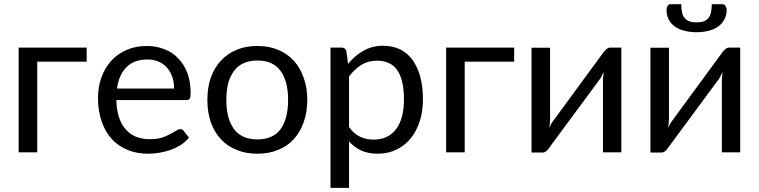

<svg xmlns="http://www.w3.org/2000/svg" viewBox="-20 -737 3672 929"><path d="M399.4 -438.5Q338.9 -438.5 160.2 -438.5Q160.2 -329.1 160.2 0Q137.7 0 70.3 0Q70.3 -79.1 70.3 -316.4Q70.3 -364.3 70.3 -506.8Q152.3 -506.8 399.4 -506.8Q399.4 -489.3 399.4 -438.5Z M822.3 -308.6Q822.3 -339.8 813.5 -365.2Q804.7 -390.6 788.1 -409.2Q771.5 -428.7 748 -438.5Q723.6 -449.2 693.4 -449.2Q628.9 -449.2 591.8 -412.1Q554.7 -374 545.9 -308.6Q637.7 -308.6 822.3 -308.6ZM894.5 -71.3Q877.9 -50.8 855.5 -36.1Q832 -21.5 805.7 -11.7Q779.3 -2.9 752 2Q723.6 6.8 696.3 6.8Q643.6 6.8 599.6 -10.7Q554.7 -28.3 522.5 -62.5Q490.2 -96.7 472.7 -147.5Q454.1 -198.2 454.1 -263.7Q454.1 -316.4 470.7 -362.3Q487.3 -408.2 517.6 -442.4Q547.9 -475.6 591.8 -495.1Q635.7 -514.6 691.4 -514.6Q736.3 -514.6 775.4 -499Q814.5 -484.4 841.8 -455.1Q870.1 -426.8 886.7 -383.8Q902.3 -341.8 902.3 -288.1Q902.3 -266.6 898.4 -259.8Q893.6 -252.9 880.9 -252.9Q768.6 -252.9 543 -252.9Q543.9 -205.1 555.7 -169.9Q567.4 -133.8 588.9 -110.4Q609.4 -86.9 638.7 -75.2Q668 -63.5 703.1 -63.5Q737.3 -63.5 761.7 -70.3Q785.2 -78.1 802.7 -87.9Q820.3 -96.7 832 -104.5Q843.8 -112.3 852.5 -112.3Q863.3 -112.3 869.1 -103.5Q877.9 -92.8 894.5 -71.3Z M1225.6 -514.6Q1281.2 -514.6 1325.2 -496.1Q1370.1 -477.5 1401.4 -443.4Q1432.6 -409.2 1449.2 -361.3Q1466.8 -313.5 1466.8 -253.9Q1466.8 -193.4 1449.2 -145.5Q1432.6 -97.7 1401.4 -63.5Q1370.1 -29.3 1325.2 -11.7Q1281.2 6.8 1225.6 6.8Q1168.9 6.8 1125 -11.7Q1080.1 -29.3 1048.8 -63.5Q1016.6 -97.7 1000 -145.5Q983.4 -193.4 983.4 -253.9Q983.4 -313.5 1000 -361.3Q1016.6 -409.2 1048.8 -443.4Q1080.1 -477.5 1125 -496.1Q1168.9 -514.6 1225.6 -514.6ZM1225.6 -62.5Q1300.8 -62.5 1337.9 -112.3Q1374 -163.1 1374 -252.9Q1374 -343.8 1337.9 -393.6Q1300.8 -444.3 1225.6 -444.3Q1187.5 -444.3 1159.2 -431.6Q1130.9 -418.9 1112.3 -393.6Q1093.8 -369.1 1084 -334Q1075.2 -297.9 1075.2 -252.9Q1075.2 -163.1 1112.3 -112.3Q1149.4 -62.5 1225.6 -62.5Z M1668.9 -122.1Q1693.4 -88.9 1722.7 -75.2Q1751 -61.5 1787.1 -61.5Q1858.4 -61.5 1896.5 -112.3Q1934.6 -163.1 1934.6 -256.8Q1934.6 -305.7 1925.8 -341.8Q1917 -377 1900.4 -399.4Q1883.8 -422.9 1859.4 -432.6Q1835.9 -443.4 1805.7 -443.4Q1761.7 -443.4 1729.5 -423.8Q1696.3 -403.3 1668.9 -367.2Q1668.9 -285.2 1668.9 -122.1ZM1664.1 -427.7Q1696.3 -467.8 1738.3 -491.2Q1780.3 -515.6 1834 -515.6Q1877.9 -515.6 1914.1 -499Q1949.2 -482.4 1974.6 -449.2Q1999 -416 2012.7 -368.2Q2026.4 -319.3 2026.4 -256.8Q2026.4 -200.2 2011.7 -152.3Q1996.1 -103.5 1967.8 -68.4Q1939.5 -33.2 1899.4 -13.7Q1858.4 6.8 1807.6 6.8Q1760.7 6.8 1727.5 -8.8Q1694.3 -24.4 1668.9 -52.7Q1668.9 22.5 1668.9 171.9Q1646.5 171.9 1579.1 171.9Q1579.1 43.9 1579.1 -336.9Q1579.1 -378.9 1579.1 -506.8Q1592.8 -506.8 1632.8 -506.8Q1651.4 -506.8 1656.2 -488.3Q1659.2 -467.8 1664.1 -427.7Z M2467.8 -438.5Q2407.2 -438.5 2228.5 -438.5Q2228.5 -329.1 2228.5 0Q2206.1 0 2138.7 0Q2138.7 -79.1 2138.7 -316.4Q2138.7 -364.3 2138.7 -506.8Q2220.7 -506.8 2467.8 -506.8Q2467.8 -489.3 2467.8 -438.5Z M2986.3 -506.8Q2986.3 -379.9 2986.3 0Q2963.9 0 2897.5 0Q2897.5 -85.9 2897.5 -343.8Q2897.5 -353.5 2898.4 -365.2Q2899.4 -377 2901.4 -388.7Q2896.5 -378.9 2891.6 -370.1Q2887.7 -361.3 2882.8 -354.5Q2800.8 -244.1 2637.7 -22.5Q2632.8 -13.7 2624 -6.8Q2616.2 1 2605.5 1Q2587.9 1 2551.8 1Q2551.8 -79.1 2551.8 -316.4Q2551.8 -363.3 2551.8 -505.9Q2574.2 -505.9 2641.6 -505.9Q2641.6 -419.9 2641.6 -162.1Q2641.6 -152.3 2640.6 -141.6Q2639.6 -129.9 2637.7 -118.2Q2642.6 -127.9 2646.5 -136.7Q2651.4 -144.5 2656.2 -151.4Q2737.3 -262.7 2900.4 -484.4Q2906.2 -492.2 2914.1 -499Q2922.9 -506.8 2932.6 -506.8Q2951.2 -506.8 2986.3 -506.8Z M3561.5 -506.8Q3561.5 -379.9 3561.5 0Q3539.1 0 3472.7 0Q3472.7 -85.9 3472.7 -343.8Q3472.7 -353.5 3473.6 -365.2Q3474.6 -377 3476.6 -388.7Q3471.7 -378.9 3466.8 -370.1Q3462.9 -361.3 3458 -354.5Q3376 -244.1 3212.9 -22.5Q3208 -13.7 3199.2 -6.8Q3191.4 1 3180.7 1Q3163.1 1 3127 1Q3127 -79.1 3127 -316.4Q3127 -363.3 3127 -505.9Q3149.4 -505.9 3216.8 -505.9Q3216.8 -419.9 3216.8 -162.1Q3216.8 -152.3 3215.8 -141.6Q3214.8 -129.9 3212.9 -118.2Q3217.8 -127.9 3221.7 -136.7Q3226.6 -144.5 3231.4 -151.4Q3312.5 -262.7 3475.6 -484.4Q3481.4 -492.2 3489.3 -499Q3498 -506.8 3507.8 -506.8Q3526.4 -506.8 3561.5 -506.8ZM3350.6 -628.9Q3371.1 -628.9 3384.8 -633.8Q3398.4 -638.7 3407.2 -649.4Q3416 -659.2 3419.9 -675.8Q3423.8 -692.4 3423.8 -716.8Q3441.4 -716.8 3476.6 -716.8Q3485.4 -716.8 3490.2 -708Q3496.1 -699.2 3496.1 -689.5Q3496.1 -664.1 3485.4 -644.5Q3475.6 -624 3457 -610.4Q3438.5 -595.7 3411.1 -588.9Q3383.8 -581.1 3350.6 -581.1Q3316.4 -581.1 3289.1 -588.9Q3261.7 -595.7 3243.2 -610.4Q3224.6 -624 3214.8 -644.5Q3205.1 -664.1 3205.1 -689.5Q3205.1 -699.2 3210 -708Q3214.8 -716.8 3224.6 -716.8Q3241.2 -716.8 3276.4 -716.8Q3276.4 -692.4 3280.3 -675.8Q3284.2 -659.2 3293 -649.4Q3301.8 -638.7 3315.4 -633.8Q3330.1 -628.9 3350.6 -628.9Z"/></svg>

Font: Lato
Style: Regular
Weight: 400
Designer: Lukasz Dziedzic with Adam Twardoch and Botio Nikoltchev
Version: Version 2.015; 2015-08-06; http://www.latofonts.com/